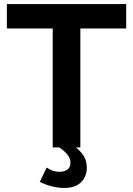

<svg xmlns="http://www.w3.org/2000/svg" viewBox="-20 -730 659 951"><path d="M605 -589H378V0H241V-589H14V-710H605ZM297 201Q270 201 239 193.5Q208 186 177 171L211 100Q226 110 241.5 115.5Q257 121 274 121Q300 121 314.5 109.5Q329 98 329 76Q329 55 314.5 36.5Q300 18 273 0L318 -29Q358 -3 384 27.5Q410 58 410 102Q410 144 381.5 172.5Q353 201 297 201Z"/></svg>

Font: Raleway Thin
Style: Bold
Weight: 700
Version: Version 4.026